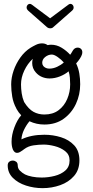

<svg xmlns="http://www.w3.org/2000/svg" viewBox="-20 -694 481 996"><path d="M135 -674Q139 -674 145 -670L240 -599L335 -670Q341 -674 345 -674Q352 -674 357 -668.5Q362 -663 362 -655Q362 -646 354 -639L255 -552Q250 -547 240 -547Q232 -547 225 -552L126 -639Q118 -647 118 -655Q118 -663 123 -668.5Q128 -674 135 -674ZM201 282Q156 282 114.5 268.5Q73 255 46.5 228.5Q20 202 20 164Q20 151 28 145Q36 139 46 139Q56 139 64 145Q72 151 72 164Q72 180 83.5 191.5Q95 203 110 211Q124 218 147 222.5Q170 227 196 227Q230 227 263.5 218.5Q297 210 319 190.5Q341 171 341 138Q341 108 318 90Q295 72 263.5 64Q232 56 207 56Q182 56 154 60Q126 64 105 80L97 86Q90 91 83 95Q76 99 68 99Q55 99 47 82Q40 65 40 41Q40 6 54.5 -33Q69 -72 90 -96Q77 -109 65 -130V-131Q49 -160 43.5 -192.5Q38 -225 38 -256Q38 -291 50.5 -327.5Q63 -364 85.5 -395.5Q108 -427 138 -446Q151 -454 166.5 -461.5Q182 -469 198 -469Q206 -469 213 -467Q220 -465 227 -460Q232 -461 236.5 -461.5Q241 -462 245 -462Q274 -462 299.5 -446.5Q325 -431 344 -410Q349 -416 352 -422Q355 -428 358 -432Q367 -447 383 -447Q393 -447 400 -440.5Q407 -434 407 -423Q407 -417 406 -414Q403 -403 394.5 -390Q386 -377 375 -365Q387 -340 391.5 -312.5Q396 -285 396 -257Q396 -203 374 -155.5Q352 -108 310.5 -78Q269 -48 210 -48Q169 -48 133 -65Q117 -46 105 -21.5Q93 3 91 29Q141 5 210 5Q255 5 296.5 18Q338 31 365 60Q392 89 392 138Q392 187 364 219Q336 251 292.5 266.5Q249 282 201 282ZM236 -338Q256 -338 276.5 -347.5Q297 -357 311 -370Q298 -385 279.5 -398Q261 -411 249 -411Q230 -411 214 -398Q199 -386 199 -368Q199 -359 205 -351Q217 -338 236 -338ZM210 -100Q254 -100 283.5 -122Q313 -144 328.5 -180Q344 -216 344 -257Q344 -274 342.5 -291Q341 -308 336 -324Q317 -308 290.5 -297.5Q264 -287 237 -287Q217 -287 198.5 -294.5Q180 -302 166 -318Q156 -329 151.5 -341.5Q147 -354 147 -367Q147 -379 150 -389Q123 -364 106 -328Q89 -292 89 -256Q89 -234 92.5 -210Q96 -186 105 -165Q128 -128 153.5 -114Q179 -100 210 -100Z"/></svg>

Font: Twinkle Star
Style: Regular
Weight: 400
Designer: Robert E. Leuschke
Foundry: Robert E. Leuschke
Version: Version 2.010; ttfautohint (v1.8.3)